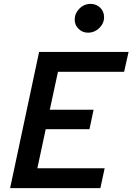

<svg xmlns="http://www.w3.org/2000/svg" viewBox="-20 -967 681 987"><path d="M32 0 181 -700H641L618 -598H278L236 -403H461L440 -303H215L172 -102H518L496 0ZM432 -799Q404 -799 384 -818.5Q364 -838 364 -866Q364 -898 388 -922.5Q412 -947 446 -947Q475 -947 495 -927.5Q515 -908 515 -879Q515 -847 490.5 -823Q466 -799 432 -799Z"/></svg>

Font: Red Hat Mono Medium
Style: Italic
Weight: 500
Italic angle: -12°
Monospace: yes
Designer: Pentagram, MCKL
Foundry: Pentagram, MCKL
Version: Version 1.023; ttfautohint (v1.8.3)